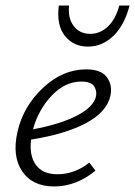

<svg xmlns="http://www.w3.org/2000/svg" viewBox="-20 -668 487 692"><path d="M410 -648H447Q428 -576 388 -538Q348 -500 297 -500Q245 -500 214 -538.5Q183 -577 192 -648H229Q224 -603 245.5 -574.5Q267 -546 305 -546Q340 -546 368 -571.5Q396 -597 410 -648ZM291 -418Q344 -418 365 -390Q386 -362 378 -323Q365 -264 289.5 -224Q214 -184 92 -165Q85 -107 109.5 -73.5Q134 -40 187 -40Q249 -40 302 -82L324 -53Q255 4 175 4Q97 4 60 -50.5Q23 -105 43 -193Q64 -285 135 -351.5Q206 -418 291 -418ZM326 -321Q330 -339 319.5 -356.5Q309 -374 273 -374Q214 -374 166 -323Q118 -272 99 -202Q197 -220 257.5 -251.5Q318 -283 326 -321Z"/></svg>

Font: EauTestText Semilight
Style: Italic
Weight: 300
Italic angle: -12°
Designer: Christian Thalmann (Catharsis Fonts)
Version: Version 0.001;PS 000.001;hotconv 1.0.88;makeotf.lib2.5.64775